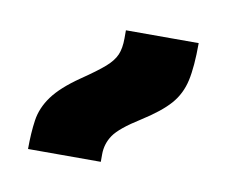

<svg xmlns="http://www.w3.org/2000/svg" viewBox="-39 -861 359 304"><g transform="rotate(10 140.0 -709.0)"><path d="M22 -603Q22 -629 25 -649.5Q28 -670 41.5 -688.5Q55 -707 84 -727Q109 -744 121 -754.5Q133 -765 137.5 -775.5Q142 -786 142 -802V-815H259Q259 -777 254 -754.5Q249 -732 234.5 -715.5Q220 -699 190 -680Q158 -660 148.5 -646Q139 -632 139 -615V-603Z"/></g></svg>

Font: Noto Sans Armenian SemiCondensed
Style: Bold
Weight: 700
Width: 4
Designer: Monotype Design Team
Foundry: Monotype Imaging Inc.
Version: Version 2.008; ttfautohint (v1.8.4.7-5d5b)